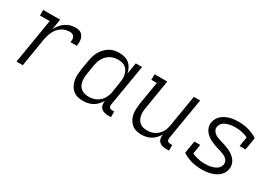

<svg xmlns="http://www.w3.org/2000/svg" viewBox="-1 -1119 2401 1719"><g transform="rotate(30 1200.0 -260.0)"><path d="M134 0 210 -462H110V-520H285L267 -412Q280 -436 297.5 -458.5Q315 -481 338.5 -497Q362 -513 388 -520.5Q414 -528 440 -528Q457 -528 473 -524.5Q489 -521 501.5 -511.5Q514 -502 521.5 -488Q529 -474 532 -458.5Q535 -443 534 -426Q533 -409 531 -392H466Q468 -406 468 -420.5Q468 -435 462 -446.5Q456 -458 443.5 -464Q431 -470 417 -470Q396 -470 374 -464.5Q352 -459 332.5 -446Q313 -433 298 -415Q283 -397 273.5 -377Q264 -357 257.5 -336Q251 -315 247 -294L199 0Z M824 8Q795 8 768 1Q741 -6 720.5 -23Q700 -40 687.5 -64Q675 -88 669.5 -115Q664 -142 665.5 -170.5Q667 -199 671 -228L688 -328Q692 -353 699.5 -378Q707 -403 720 -426Q733 -449 752 -469Q771 -489 793.5 -503Q816 -517 842 -522.5Q868 -528 893 -528Q921 -528 948.5 -521Q976 -514 996.5 -497Q1017 -480 1029.5 -456Q1042 -432 1048 -405L1067 -520H1132L1060 -89Q1059 -81 1060.5 -73.5Q1062 -66 1066.5 -60.5Q1071 -55 1078 -52.5Q1085 -50 1093 -50H1115V8H1083Q1063 8 1044 2.5Q1025 -3 1012 -16.5Q999 -30 995.5 -49.5Q992 -69 995 -89L996 -92Q982 -69 964 -49Q946 -29 922.5 -16Q899 -3 873.5 2.5Q848 8 824 8ZM848 -50Q868 -50 887 -53.5Q906 -57 924.5 -66Q943 -75 959 -89Q975 -103 985.5 -120Q996 -137 1003 -156Q1010 -175 1013 -194L1029 -294Q1033 -316 1034 -337Q1035 -358 1031 -378Q1027 -398 1018 -416Q1009 -434 994 -446.5Q979 -459 959 -464.5Q939 -470 918 -470Q898 -470 877.5 -466Q857 -462 838.5 -452.5Q820 -443 804.5 -428Q789 -413 778 -395Q767 -377 761 -357.5Q755 -338 751 -318L735 -218Q731 -198 731 -177Q731 -156 734.5 -136.5Q738 -117 747.5 -100Q757 -83 773 -71.5Q789 -60 808.5 -55Q828 -50 848 -50Z M1428 8Q1399 8 1372.5 0.5Q1346 -7 1326.5 -24Q1307 -41 1294 -65Q1281 -89 1276.5 -116Q1272 -143 1273.5 -171Q1275 -199 1279 -228L1318 -462H1261L1262 -520H1393L1343 -218Q1339 -198 1338.5 -177.5Q1338 -157 1341.5 -137.5Q1345 -118 1354.5 -101Q1364 -84 1378.5 -72Q1393 -60 1412.5 -55Q1432 -50 1452 -50Q1471 -50 1490.5 -53.5Q1510 -57 1528 -66.5Q1546 -76 1561 -90Q1576 -104 1587 -121Q1598 -138 1604 -157Q1610 -176 1613 -194L1667 -520H1732L1660 -89Q1659 -81 1660.5 -73.5Q1662 -66 1666.5 -60.5Q1671 -55 1678 -52.5Q1685 -50 1693 -50H1715V8H1683Q1663 8 1644 2.5Q1625 -3 1612 -16.5Q1599 -30 1595.5 -49.5Q1592 -69 1595 -89L1596 -91Q1583 -68 1565 -48.5Q1547 -29 1524.5 -16Q1502 -3 1477 2.5Q1452 8 1428 8Z M2048 8Q1993 8 1942.5 -6Q1892 -20 1850 -48L1871 -176H1932L1916 -79Q1945 -65 1979 -57.5Q2013 -50 2048 -50Q2063 -50 2078 -51Q2093 -52 2108 -55Q2123 -58 2138 -63.5Q2153 -69 2166.5 -77.5Q2180 -86 2189.5 -99.5Q2199 -113 2202 -128Q2205 -147 2197 -164Q2189 -181 2174.5 -191.5Q2160 -202 2142.5 -208.5Q2125 -215 2107.5 -220.5Q2090 -226 2072.5 -231.5Q2055 -237 2038 -243.5Q2021 -250 2005 -258Q1989 -266 1974.5 -276.5Q1960 -287 1948 -300Q1936 -313 1927.5 -329Q1919 -345 1916 -363.5Q1913 -382 1916 -401Q1920 -422 1931.5 -442.5Q1943 -463 1960.5 -478Q1978 -493 1999.5 -503Q2021 -513 2042.5 -518.5Q2064 -524 2086 -526Q2108 -528 2129 -528Q2183 -528 2232.5 -514Q2282 -500 2324 -472L2303 -344H2242L2258 -442Q2229 -456 2196.5 -463Q2164 -470 2130 -470Q2115 -470 2100 -469Q2085 -468 2070.5 -465Q2056 -462 2041 -456.5Q2026 -451 2013 -442Q2000 -433 1991 -420Q1982 -407 1980 -392Q1976 -373 1984.5 -356.5Q1993 -340 2007 -329Q2021 -318 2038.5 -311.5Q2056 -305 2073.5 -299.5Q2091 -294 2109 -288.5Q2127 -283 2143.5 -276.5Q2160 -270 2176.5 -262Q2193 -254 2207 -243.5Q2221 -233 2233.5 -220Q2246 -207 2254 -191Q2262 -175 2265.5 -156.5Q2269 -138 2265 -119Q2262 -97 2250 -76.5Q2238 -56 2219.5 -41Q2201 -26 2179.5 -16.5Q2158 -7 2136 -1.5Q2114 4 2092 6Q2070 8 2048 8Z"/></g></svg>

Font: Iosevka HT Light Extended
Style: Italic
Weight: 300
Width: 7
Italic angle: -9°
Monospace: yes
Designer: Belleve Invis
Foundry: Belleve Invis
Version: Version 32.3.0; ttfautohint (v1.8.4)